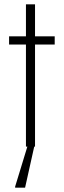

<svg xmlns="http://www.w3.org/2000/svg" viewBox="-20 -678 296 888"><path d="M100 0V-472H22V-510H100V-658H142V-510H233V-472H142V0ZM50 190V185L109 -8H139V-3L96 190Z"/></svg>

Font: Saira Condensed ExtraLight
Style: Regular
Weight: 250
Width: 3
Designer: Hector Gatti with collaboration of the Omnibus-Type team
Foundry: Omnibus-Type
Version: Version 1.101